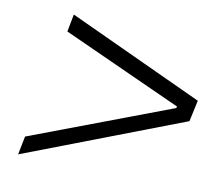

<svg xmlns="http://www.w3.org/2000/svg" viewBox="-60 -669 719 615"><g transform="rotate(10 300.0 -361.0)"><path d="M35 -125 47 -185 508 -359 510 -364 122 -540 133 -597 572 -394 557 -325Z"/></g></svg>

Font: Mona Sans ExtraLight Light
Style: Italic
Weight: 300
Italic angle: -11.6951°
Version: Version 2.000